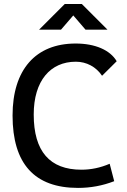

<svg xmlns="http://www.w3.org/2000/svg" viewBox="-20 -918 626 948"><path d="M365.2 9.8C426.8 9.8 486.3 -1 543.9 -23.4L521.5 -109.4C475.6 -89.8 429.7 -80.1 381.8 -80.1C225.6 -80.1 146.5 -170.9 146.5 -352.5C146.5 -519 228.5 -613.3 354.5 -613.3C407.2 -613.3 454.6 -587.9 483.9 -543.9L556.2 -615.7C523.4 -671.4 449.2 -703.1 353.5 -703.1C155.3 -703.1 42 -573.2 42 -347.7C42 -109.4 150.4 9.8 365.2 9.8ZM172.9 -771.5H281.2L341.8 -841.8L402.3 -771.5H510.7L383.8 -898.4H299.8Z"/></svg>

Font: Cascadia Mono NF
Style: Regular
Weight: 400
Monospace: yes
Designer: Aaron Bell
Foundry: Saja Typeworks
Version: Version 2404.023